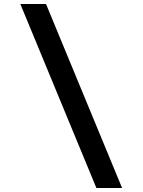

<svg xmlns="http://www.w3.org/2000/svg" viewBox="-20 -832 720 964"><path d="M82 -812H211L593 112H464Z"/></svg>

Font: Gontserrat SemiBold
Style: Italic
Weight: 600
Italic angle: -11.3°
Designer: Julieta Ulanovsky
Foundry: Julieta Ulanovsky
Version: Version 6.001